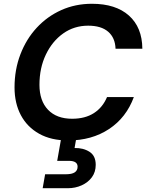

<svg xmlns="http://www.w3.org/2000/svg" viewBox="-20 -732 779 1017"><path d="M341 12Q251 12 187.5 -23.5Q124 -59 90.5 -122Q57 -185 57 -269Q57 -363 88 -444Q119 -525 174.5 -585Q230 -645 304.5 -678.5Q379 -712 467 -712Q593 -712 663 -649.5Q733 -587 734 -474H592Q590 -532 553 -564Q516 -596 447 -596Q373 -596 315 -555Q257 -514 223 -443Q189 -372 189 -283Q189 -198 234.5 -150.5Q280 -103 362 -103Q431 -103 477.5 -133Q524 -163 547 -218H689Q649 -109 557.5 -48.5Q466 12 341 12ZM206 265 219 191H330Q391 191 391 151Q391 120 345 120H283L305 -5H385L375 52Q421 51 454 72Q487 93 487 141Q487 179 467 206.5Q447 234 413 249.5Q379 265 339 265Z"/></svg>

Font: DeepMind Sans
Style: Bold Italic
Weight: 700
Italic angle: -10°
Designer: Jonny Pinhorn / Modifications: Colophon Foundry
Foundry: Colophon Foundry
Version: Version 1.002; ttfautohint (v1.8.2)